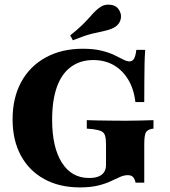

<svg xmlns="http://www.w3.org/2000/svg" viewBox="-20 -791 729 822"><path d="M321.8 11.3Q233.9 11.3 169 -24.6Q104 -60.5 69 -125.8Q33.9 -191.1 33.9 -279.8Q33.9 -371.8 70.6 -439.5Q107.3 -507.3 175.4 -544.8Q243.5 -582.3 334.7 -582.3Q381.5 -582.3 414.1 -574.2Q446.8 -566.1 469.4 -555.2Q491.9 -544.4 507.3 -536.3Q522.6 -528.2 534.7 -528.2Q546.8 -528.2 553.6 -539.5Q560.5 -550.8 563.7 -577.4H601.6Q599.2 -544.4 598.8 -513.3Q598.4 -482.3 598 -444.8Q597.6 -407.3 597.6 -354H559.7Q553.2 -409.7 529 -450Q504.8 -490.3 466.9 -512.1Q429 -533.9 379 -533.9Q323.4 -533.9 283.5 -504.4Q243.5 -475 223.4 -418.1Q203.2 -361.3 203.2 -278.2Q203.2 -160.5 244.8 -94.8Q286.3 -29 361.3 -29Q386.3 -29 402 -35.5Q417.7 -41.9 425.8 -54.4Q433.9 -66.9 433.9 -84.7V-171Q433.9 -196.8 429.8 -210.1Q425.8 -223.4 414.1 -229Q402.4 -234.7 379 -237.9L351.6 -240.3V-276.6Q370.2 -275.8 396.4 -275.4Q422.6 -275 451.2 -274.6Q479.8 -274.2 504 -274.2H516.1H526.6Q548.4 -274.2 579.8 -275Q611.3 -275.8 637.1 -276.6V-240.3L630.6 -239.5Q609.7 -235.5 603.6 -222.6Q597.6 -209.7 597.6 -171V-8.9H560.5Q556.5 -26.6 548.8 -33.9Q541.1 -41.1 527.4 -41.1Q511.3 -41.1 494 -33.5Q476.6 -25.8 453.6 -14.9Q430.6 -4 398.8 3.6Q366.9 11.3 321.8 11.3ZM291.9 -618.5 280.6 -639.5Q312.1 -664.5 331.9 -683.9Q351.6 -703.2 364.5 -718.1Q377.4 -733.1 389.1 -744.4Q400.8 -755.6 415.3 -764.5Q433.9 -774.2 458.1 -769.8Q482.3 -765.3 492.7 -742.7Q502.4 -724.2 495.2 -703.6Q487.9 -683.1 467.7 -672.6Q448.4 -662.9 426.2 -658.5Q404 -654 373 -646.4Q341.9 -638.7 291.9 -618.5Z"/></svg>

Font: Playfair 9pt Black
Style: Regular
Weight: 900
Designer: Claus Eggers Sørensen
Foundry: Claus Eggers Sørensen
Version: Version 2.203